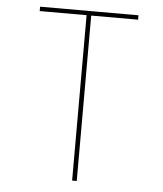

<svg xmlns="http://www.w3.org/2000/svg" viewBox="-53 -781 705 828"><g transform="rotate(5 300.0 -367.5)"><path d="M290 0V-716H87V-735H513V-716H310V0Z"/></g></svg>

Font: Zed Sans Thin Extended
Style: Regular
Weight: 100
Width: 7
Designer: Belleve Invis
Foundry: Belleve Invis
Version: Version 1.0.0; ttfautohint (v1.8.4)